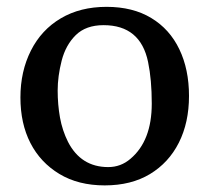

<svg xmlns="http://www.w3.org/2000/svg" viewBox="-20 -526 614 564"><path d="M69.3 -106Q40 -163.1 40 -239.7Q40 -316.4 70.8 -377.4Q101.6 -438.5 158.7 -472.2Q215.8 -505.9 293 -505.9Q370.1 -505.9 424.3 -473.1Q478.5 -440.4 506.8 -381.3Q535.2 -322.3 535.2 -244.1Q535.2 -166 505.4 -106.9Q475.6 -47.9 420.4 -14.6Q365.2 18.6 287.6 18.6Q210 18.6 154.3 -15.1Q98.6 -48.8 69.3 -106ZM179.7 -109.4Q217.8 -35.2 297.9 -35.2Q335 -35.2 363.3 -59.6Q425.8 -112.3 425.8 -221.7Q425.8 -292 415 -343.8Q392.6 -452.1 284.2 -452.1Q232.4 -452.1 202.6 -422.9Q172.9 -393.6 161.1 -347.7Q149.4 -301.8 149.4 -260.3Q149.4 -218.8 156.2 -180.7Q163.1 -142.6 179.7 -109.4Z"/></svg>

Font: GenEi LateGo v2
Style: Medium
Weight: 500
Designer: o_tamon (Modified)
Foundry: o_tamon / Adobe Systems Incorporated / FONT 910 / Philipp H. Poll
Version: Version 2.1;Original Version 1.004